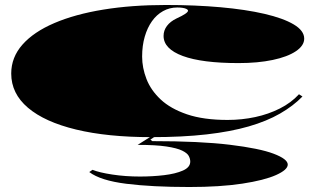

<svg xmlns="http://www.w3.org/2000/svg" viewBox="-20 -535 1265 770"><path d="M587 15Q411 15 285 -15.5Q159 -46 92 -103Q25 -160 25 -240Q25 -305 70 -356Q115 -407 198 -442.5Q281 -478 394.5 -496.5Q508 -515 645 -515Q763 -515 864 -506Q965 -497 1040.5 -479.5Q1116 -462 1158 -437Q1200 -412 1200 -380Q1200 -352 1166.5 -329.5Q1133 -307 1073.5 -294.5Q1014 -282 937 -282Q790 -282 713 -310.5Q636 -339 636 -391Q636 -413 649.5 -431Q663 -449 688 -461Q734 -482 734 -492Q734 -496 728 -499Q722 -502 712.5 -503.5Q703 -505 691 -505Q660 -505 634 -490.5Q608 -476 589.5 -450Q571 -424 560.5 -388Q550 -352 550 -308Q550 -263 567.5 -218Q585 -173 624.5 -136Q664 -99 730 -76.5Q796 -54 893 -54Q950 -54 1003.5 -65.5Q1057 -77 1102.5 -100Q1148 -123 1179 -157L1193 -148Q1156 -110 1103 -79.5Q1050 -49 977.5 -28Q905 -7 808.5 4Q712 15 587 15ZM739 215Q590 215 486.5 202Q383 189 338 155L351 146Q378 157 430.5 165Q483 173 541 173Q592 173 638 167.5Q684 162 713.5 149Q743 136 743 113Q743 102 737 90.5Q731 79 710.5 69Q690 59 647.5 52.5Q605 46 532 46L605 0H620L583 25L591 31Q782 31 901.5 45.5Q1021 60 1077.5 81.5Q1134 103 1134 125Q1134 146 1087 167Q1040 188 951.5 201.5Q863 215 739 215Z"/></svg>

Font: Kalnia Expanded
Style: Bold
Weight: 700
Width: 7
Designer: Frida Medrano
Foundry: Frida Medrano
Version: Version 1.105